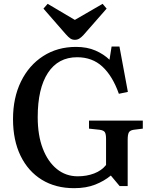

<svg xmlns="http://www.w3.org/2000/svg" viewBox="-20 -969 794 1003"><path d="M367 14Q270 14 198.5 -30Q127 -74 87.5 -155Q48 -236 48 -347Q48 -458 89.5 -543Q131 -628 205.5 -676Q280 -724 377 -724Q435 -724 478.5 -705Q522 -686 552 -657L563 -726H604L648 -489L601 -479Q568 -572 515 -621Q462 -670 383 -670Q284 -670 230.5 -588.5Q177 -507 177 -357Q177 -262 203.5 -193Q230 -124 277 -86Q324 -48 386 -48Q433 -48 472 -63Q511 -78 534 -107V-243Q534 -268 528 -278Q522 -288 501 -291L445 -297V-339H726V-297L678 -291Q659 -288 653 -277Q647 -266 647 -239V3H605L559 -52Q524 -23 477 -4.5Q430 14 367 14ZM371 -761Q358 -761 348 -767.5Q338 -774 323 -791L207 -924L229 -949L371 -865L516 -949L537 -924L416 -786Q405 -774 394.5 -767.5Q384 -761 371 -761Z"/></svg>

Font: Literata 36pt Medium
Style: Regular
Weight: 500
Designer: Latin by Veronika Burian and Jose Scaglione. Greek by Irene Vlachou. Cyrillic by Vera Evstafieva.
Foundry: TypeTogether
Version: Version 3.002